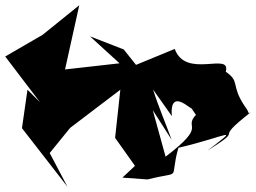

<svg xmlns="http://www.w3.org/2000/svg" viewBox="-51 -615 979 734"><path d="M192 -324 252 -595 112 -482 -31 -399 102 -224 54 -272 33 -125C91 -50 149 24 207 99L139 -30L217 -126L409 -272L389 -88L465 19L417 64L513 71C652 36 594 81 631 -50C826 -96 868 -137 742 -39C899 -138 749 -63 908 -186C892 -179 911 -174 882 -213C831 -291 868 -302 812 -341C834 -419 659 -311 617 -428L469 -367L422 -426L293 -476L406 -373L131 -342ZM698 -176C648 -121 746 -141 582 -16L533 -194L605 -81C582 -145 555 -206 534 -273L606 -171C594 -309 726 -141 663 -227Z"/></svg>

Font: Asimov Silicon
Style: Regular
Weight: 400
Designer: Google
Version: Version 2.000980; 2014